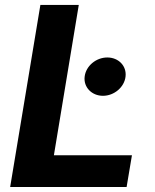

<svg xmlns="http://www.w3.org/2000/svg" viewBox="-20 -747 620 767"><path d="M20.6 0H485.8L507.1 -126.8H195.3L294.7 -727.3H141.3ZM318.2 -441.1C312.9 -399.1 346.2 -364.3 391.3 -364.3C436.4 -364.3 476.9 -399.1 481.5 -441.1C486.5 -483.3 453.8 -517.4 408.7 -517.4C363.6 -517.4 323.2 -483.3 318.2 -441.1Z"/></svg>

Font: Magic Ui Pro
Style: Bold Italic
Weight: 700
Italic angle: -9.39999°
Designer: Stefan Endress, Andreas Faust
Version: Version 1.000;FEAKit 1.0